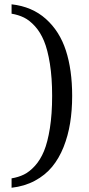

<svg xmlns="http://www.w3.org/2000/svg" viewBox="-20 -737 416 899"><path d="M224.1 -288.1Q224.1 -373 213.6 -438.7Q203.1 -504.4 186 -545.4Q168.9 -586.4 143.6 -614.3Q118.2 -642.1 92.3 -654.8Q66.4 -667.5 34.2 -672.9V-716.8Q130.4 -706.1 194.8 -648.4Q259.3 -590.8 288.6 -500.2Q317.9 -409.7 317.9 -288.1Q317.9 -220.2 308.3 -160.9Q298.8 -101.6 277.6 -48.3Q256.3 4.9 223.9 44.2Q191.4 83.5 143.1 109.4Q94.7 135.3 34.2 142.1V98.1Q66.4 92.8 92.3 80.1Q118.2 67.4 143.6 39.6Q168.9 11.7 186 -29.5Q203.1 -70.8 213.6 -136.7Q224.1 -202.6 224.1 -288.1Z"/></svg>

Font: TAML ThiruValluvar
Style: Regular
Weight: 400
Version: Version 0.271; dev 7ad24fM